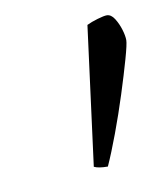

<svg xmlns="http://www.w3.org/2000/svg" viewBox="-45 -742 288 345"><g transform="rotate(-10 99.0 -570.0)"><path d="M126 -436Q109 -436 101 -440L134 -693Q142 -697 154 -700.5Q166 -704 171 -704Q179 -704 185 -694.5Q191 -685 194.5 -673.5Q198 -662 198 -654Q198 -647 190.5 -620.5Q183 -594 172 -559.5Q161 -525 148.5 -491.5Q136 -458 126 -436Z"/></g></svg>

Font: Texturina Thin
Style: Italic
Weight: 100
Italic angle: -11°
Designer: Guillermo Torres Carreño
Foundry: Omnibus-Type
Version: Version 1.002; ttfautohint (v1.8.3)